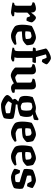

<svg xmlns="http://www.w3.org/2000/svg" viewBox="1384 -2224 1040 3849"><g transform="rotate(90 1904.5 -300.0)"><path d="M230 0Q220 0 192.5 -3.5Q165 -7 132 -12Q99 -17 71 -22.5Q43 -28 31 -32Q31 -39 34 -48Q37 -57 41 -63L66 -68Q82 -71 89 -84Q96 -97 96 -146V-388Q96 -409 79 -415L24 -435Q28 -460 38 -472Q55 -480 89.5 -490Q124 -500 155 -500Q189 -500 210.5 -477Q232 -454 232 -414V-402Q238 -408 249.5 -424Q261 -440 275.5 -457.5Q290 -475 305.5 -487.5Q321 -500 336 -500Q350 -500 366 -490Q382 -480 396.5 -465.5Q411 -451 420 -437Q429 -423 429 -415Q429 -402 422.5 -380Q416 -358 407 -337.5Q398 -317 391 -309Q376 -309 358.5 -312.5Q341 -316 332 -319Q328 -328 323 -343.5Q318 -359 312 -371.5Q306 -384 301 -384Q294 -384 279.5 -372Q265 -360 251.5 -346.5Q238 -333 233 -327V-127Q233 -106 227.5 -91Q222 -76 218 -71L301 -62Q303 -58 306 -50Q309 -42 309 -33Q302 -25 287.5 -17.5Q273 -10 257 -5Q241 0 230 0Z M697 0Q669 0 638 -9.5Q607 -19 579 -33.5Q551 -48 531 -61.5Q511 -75 506 -82Q490 -103 483 -143Q476 -183 476 -226Q476 -282 484 -336Q492 -390 502 -417Q517 -426 544 -440Q571 -454 604.5 -467.5Q638 -481 672.5 -490.5Q707 -500 737 -500Q755 -500 782 -489.5Q809 -479 833.5 -465Q858 -451 868 -439Q873 -427 877.5 -403.5Q882 -380 885 -355.5Q888 -331 887 -317Q868 -291 839.5 -269Q811 -247 793 -238Q761 -229 711.5 -224Q662 -219 610 -218Q611 -185 614 -162.5Q617 -140 621 -135Q625 -130 642 -119.5Q659 -109 678.5 -100.5Q698 -92 709 -92Q726 -92 756 -95Q786 -98 816 -102.5Q846 -107 865 -110Q870 -105 874.5 -97Q879 -89 881 -76Q866 -61 838.5 -43.5Q811 -26 774.5 -13Q738 0 697 0ZM671 -284Q696 -285 722 -288.5Q748 -292 763 -300Q763 -315 760.5 -343Q758 -371 753 -384Q746 -394 730 -403Q714 -412 705 -412Q696 -412 679 -408.5Q662 -405 645 -400Q628 -395 620 -391Q613 -371 610.5 -341.5Q608 -312 608 -290Q621 -286 638.5 -285Q656 -284 671 -284Z M1139 0Q1129 0 1100.5 -3.5Q1072 -7 1037.5 -12Q1003 -17 974 -22.5Q945 -28 934 -32Q934 -40 937 -49Q940 -58 943 -63L971 -68Q988 -71 996.5 -86Q1005 -101 1005 -146V-434L934 -441Q934 -461 938.5 -474Q943 -487 947 -492L1003 -500L952 -700Q956 -713 978 -730Q1000 -747 1030.5 -763Q1061 -779 1092.5 -789.5Q1124 -800 1147 -800Q1161 -800 1181.5 -790Q1202 -780 1222.5 -765Q1243 -750 1256.5 -736Q1270 -722 1270 -714Q1270 -703 1260 -683Q1250 -663 1238 -644.5Q1226 -626 1218 -619Q1205 -619 1191.5 -622.5Q1178 -626 1170 -630Q1165 -649 1158 -668.5Q1151 -688 1144 -701Q1137 -714 1132 -714Q1120 -714 1102 -710Q1084 -706 1070 -700L1125 -500H1231L1243 -488Q1242 -470 1235.5 -454.5Q1229 -439 1224 -430H1141V-127Q1141 -106 1136 -91Q1131 -76 1127 -71L1207 -62Q1209 -58 1211.5 -49.5Q1214 -41 1214 -33Q1205 -21 1180.5 -10.5Q1156 0 1139 0Z M1494 4Q1469 4 1441 -7.5Q1413 -19 1389 -35.5Q1365 -52 1349.5 -67.5Q1334 -83 1334 -92V-388Q1334 -409 1317 -415L1263 -435Q1266 -460 1276 -472Q1293 -480 1327.5 -490Q1362 -500 1393 -500Q1428 -500 1449.5 -477.5Q1471 -455 1471 -421V-123Q1482 -113 1502.5 -98.5Q1523 -84 1536 -84Q1545 -84 1562.5 -89Q1580 -94 1600.5 -102Q1621 -110 1636 -119V-388Q1636 -408 1618 -415L1555 -435Q1557 -448 1561 -458Q1565 -468 1569 -472Q1579 -477 1601 -483.5Q1623 -490 1648.5 -495Q1674 -500 1694 -500Q1729 -500 1750.5 -477.5Q1772 -455 1772 -421V-79L1834 -73Q1836 -68 1839.5 -58.5Q1843 -49 1843 -37Q1837 -28 1820.5 -19.5Q1804 -11 1783 -5.5Q1762 0 1745 0Q1710 0 1686 -17Q1662 -34 1651 -58Q1632 -45 1602 -31Q1572 -17 1542.5 -6.5Q1513 4 1494 4Z M2079 200Q2062 200 2030 188.5Q1998 177 1965 158Q1932 139 1908.5 117.5Q1885 96 1885 75Q1885 58 1900 37Q1915 16 1937.5 -3.5Q1960 -23 1981 -36Q1975 -43 1968.5 -55Q1962 -67 1962 -76Q1962 -88 1980.5 -109.5Q1999 -131 2016 -146Q1978 -158 1956 -168Q1934 -178 1926 -190Q1917 -201 1910 -228Q1903 -255 1903 -285Q1903 -333 1910.5 -372Q1918 -411 1926 -434Q1936 -440 1962 -450.5Q1988 -461 2022 -472.5Q2056 -484 2089 -492Q2122 -500 2147 -500Q2162 -500 2181.5 -496Q2201 -492 2215 -489Q2237 -492 2267 -503.5Q2297 -515 2325 -529Q2353 -543 2369 -553L2390 -541Q2391 -521 2387.5 -498.5Q2384 -476 2380 -462Q2355 -451 2329 -446Q2303 -441 2276 -440V-434Q2283 -429 2293 -421Q2303 -413 2312 -400Q2318 -384 2321.5 -359.5Q2325 -335 2325 -314Q2325 -276 2318 -241.5Q2311 -207 2302 -187Q2289 -177 2255.5 -164.5Q2222 -152 2175 -142Q2128 -132 2076 -129L2074 -96Q2084 -95 2112 -92.5Q2140 -90 2176.5 -85.5Q2213 -81 2250 -74.5Q2287 -68 2315.5 -60.5Q2344 -53 2355 -44Q2361 -31 2363.5 -12.5Q2366 6 2366 21Q2366 54 2360.5 88.5Q2355 123 2346 142Q2327 156 2285.5 169.5Q2244 183 2190 191.5Q2136 200 2079 200ZM2121 -195Q2132 -195 2153.5 -201Q2175 -207 2185 -213Q2191 -227 2195 -252Q2199 -277 2199 -304Q2199 -335 2196 -362Q2193 -389 2188 -398Q2184 -403 2171.5 -410.5Q2159 -418 2146 -423.5Q2133 -429 2126 -429Q2112 -429 2087.5 -423Q2063 -417 2045 -410Q2039 -398 2036 -376.5Q2033 -355 2033 -329Q2033 -296 2037 -264.5Q2041 -233 2046 -226Q2051 -220 2065.5 -212.5Q2080 -205 2096 -200Q2112 -195 2121 -195ZM2123 118Q2138 118 2161.5 115Q2185 112 2208 108Q2231 104 2248 99Q2250 93 2251 82Q2252 71 2252 61Q2252 50 2251 38Q2250 26 2247 19Q2244 17 2225.5 13Q2207 9 2180.5 4.5Q2154 0 2126.5 -4Q2099 -8 2079 -11Q2059 -14 2053 -16Q2039 2 2025 22.5Q2011 43 2011 51Q2011 58 2025 69.5Q2039 81 2058.5 92Q2078 103 2096.5 110.5Q2115 118 2123 118Z M2639 0Q2611 0 2580 -9.5Q2549 -19 2521 -33.5Q2493 -48 2473 -61.5Q2453 -75 2448 -82Q2432 -103 2425 -143Q2418 -183 2418 -226Q2418 -282 2426 -336Q2434 -390 2444 -417Q2459 -426 2486 -440Q2513 -454 2546.5 -467.5Q2580 -481 2614.5 -490.5Q2649 -500 2679 -500Q2697 -500 2724 -489.5Q2751 -479 2775.5 -465Q2800 -451 2810 -439Q2815 -427 2819.5 -403.5Q2824 -380 2827 -355.5Q2830 -331 2829 -317Q2810 -291 2781.5 -269Q2753 -247 2735 -238Q2703 -229 2653.5 -224Q2604 -219 2552 -218Q2553 -185 2556 -162.5Q2559 -140 2563 -135Q2567 -130 2584 -119.5Q2601 -109 2620.5 -100.5Q2640 -92 2651 -92Q2668 -92 2698 -95Q2728 -98 2758 -102.5Q2788 -107 2807 -110Q2812 -105 2816.5 -97Q2821 -89 2823 -76Q2808 -61 2780.5 -43.5Q2753 -26 2716.5 -13Q2680 0 2639 0ZM2613 -284Q2638 -285 2664 -288.5Q2690 -292 2705 -300Q2705 -315 2702.5 -343Q2700 -371 2695 -384Q2688 -394 2672 -403Q2656 -412 2647 -412Q2638 -412 2621 -408.5Q2604 -405 2587 -400Q2570 -395 2562 -391Q2555 -371 2552.5 -341.5Q2550 -312 2550 -290Q2563 -286 2580.5 -285Q2598 -284 2613 -284Z M3116 0Q3088 0 3057 -9.5Q3026 -19 2998 -33.5Q2970 -48 2950 -61.5Q2930 -75 2925 -82Q2909 -103 2902 -143Q2895 -183 2895 -226Q2895 -282 2903 -336Q2911 -390 2921 -417Q2936 -426 2963 -440Q2990 -454 3023.5 -467.5Q3057 -481 3091.5 -490.5Q3126 -500 3156 -500Q3174 -500 3201 -489.5Q3228 -479 3252.5 -465Q3277 -451 3287 -439Q3292 -427 3296.5 -403.5Q3301 -380 3304 -355.5Q3307 -331 3306 -317Q3287 -291 3258.5 -269Q3230 -247 3212 -238Q3180 -229 3130.5 -224Q3081 -219 3029 -218Q3030 -185 3033 -162.5Q3036 -140 3040 -135Q3044 -130 3061 -119.5Q3078 -109 3097.5 -100.5Q3117 -92 3128 -92Q3145 -92 3175 -95Q3205 -98 3235 -102.5Q3265 -107 3284 -110Q3289 -105 3293.5 -97Q3298 -89 3300 -76Q3285 -61 3257.5 -43.5Q3230 -26 3193.5 -13Q3157 0 3116 0ZM3090 -284Q3115 -285 3141 -288.5Q3167 -292 3182 -300Q3182 -315 3179.5 -343Q3177 -371 3172 -384Q3165 -394 3149 -403Q3133 -412 3124 -412Q3115 -412 3098 -408.5Q3081 -405 3064 -400Q3047 -395 3039 -391Q3032 -371 3029.5 -341.5Q3027 -312 3027 -290Q3040 -286 3057.5 -285Q3075 -284 3090 -284Z M3538 0Q3513 0 3483.5 -8.5Q3454 -17 3427.5 -29Q3401 -41 3383.5 -52Q3366 -63 3365 -69Q3365 -99 3375.5 -131Q3386 -163 3397 -182Q3415 -181 3430 -177.5Q3445 -174 3452 -170Q3458 -154 3468 -130Q3478 -106 3488 -88Q3498 -85 3516.5 -83Q3535 -81 3547 -81Q3564 -81 3585.5 -83.5Q3607 -86 3625 -93Q3628 -99 3630.5 -113Q3633 -127 3633 -142Q3633 -149 3632 -157.5Q3631 -166 3631 -171Q3628 -174 3602 -182Q3576 -190 3539.5 -200.5Q3503 -211 3466 -222.5Q3429 -234 3402 -244.5Q3375 -255 3371 -263Q3369 -273 3368 -288.5Q3367 -304 3367 -318Q3367 -350 3372.5 -383.5Q3378 -417 3387 -437Q3399 -445 3423.5 -455.5Q3448 -466 3478.5 -476Q3509 -486 3540.5 -493Q3572 -500 3597 -500Q3613 -500 3638.5 -491.5Q3664 -483 3689.5 -470.5Q3715 -458 3732 -446.5Q3749 -435 3750 -429Q3750 -418 3743.5 -397Q3737 -376 3728.5 -354.5Q3720 -333 3713 -321Q3691 -321 3676 -325.5Q3661 -330 3655 -333Q3640 -366 3627.5 -389.5Q3615 -413 3607 -413Q3579 -413 3551 -410Q3523 -407 3504 -403Q3501 -392 3500 -380.5Q3499 -369 3499 -360Q3499 -338 3503 -324Q3506 -320 3530 -314Q3554 -308 3588 -299.5Q3622 -291 3657.5 -280.5Q3693 -270 3721 -258.5Q3749 -247 3760 -235Q3763 -225 3765 -207Q3767 -189 3767 -173Q3767 -140 3761 -105.5Q3755 -71 3747 -59Q3735 -50 3711 -39.5Q3687 -29 3656.5 -20Q3626 -11 3595 -5.5Q3564 0 3538 0Z"/></g></svg>

Font: Texturina
Style: Bold
Weight: 700
Designer: Guillermo Torres Carreño
Foundry: Omnibus-Type
Version: Version 1.002; ttfautohint (v1.8.3)